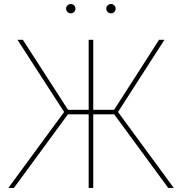

<svg xmlns="http://www.w3.org/2000/svg" viewBox="-20 -923 894 943"><path d="M438 -727.5V0H415.5V-727.5ZM21 0 294.9 -373 65.9 -727.5H92.3L314 -383.8H540.5L761.2 -727.5H787.6L559.6 -373L833.5 0H806.2L541 -361.3H313.5L48.3 0ZM525.4 -857.4Q515.6 -857.4 508.8 -864.3Q502 -871.1 502 -880.4Q502 -890.1 508.8 -896.7Q515.6 -903.3 525.4 -903.3Q534.7 -903.3 541.3 -896.5Q547.9 -889.6 547.9 -880.4Q547.9 -871.1 541.3 -864.3Q534.7 -857.4 525.4 -857.4ZM328.1 -857.4Q318.4 -857.4 311.5 -864.3Q304.7 -871.1 304.7 -880.4Q304.7 -890.1 311.5 -896.7Q318.4 -903.3 328.1 -903.3Q337.4 -903.3 344 -896.5Q350.6 -889.6 350.6 -880.4Q350.6 -871.1 344 -864.3Q337.4 -857.4 328.1 -857.4Z"/></svg>

Font: Inter 24pt Thin
Style: Regular
Weight: 250
Designer: Rasmus Andersson
Foundry: rsms
Version: Version 4.001;git-66647c0bb